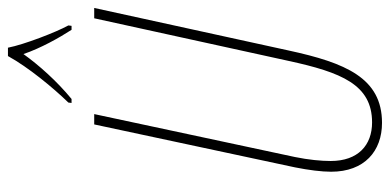

<svg xmlns="http://www.w3.org/2000/svg" viewBox="-269 -702 981 483"><g transform="rotate(-90 221.5 -460.5)"><path d="M205 -779 204 -771H214C259 -808 299 -853 327 -892C342 -848 368 -802 388 -771H398L399 -779C382 -810 351 -890 343 -931H322C294 -880 242 -817 205 -779ZM154 10C267 10 305 -82 336 -225L443 -714H417L310 -226C281 -92 250 -15 155 -15C98 -15 58 -50 58 -119C58 -143 61 -175 68 -209L176 -714H150L42 -209C35 -174 31 -142 31 -118C31 -34 83 10 154 10Z"/></g></svg>

Font: Noto Sans ExtraCondensed Thin
Style: Italic
Weight: 100
Width: 2
Italic angle: -12°
Designer: Monotype Design Team
Foundry: Monotype Imaging Inc.
Version: Version 2.013